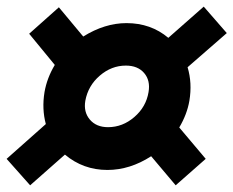

<svg xmlns="http://www.w3.org/2000/svg" viewBox="-32 -595 698 574"><path d="M534.2 -293.9Q527.3 -253.4 503.9 -213.9L583 -120.1L493.2 -41L419.9 -127.9Q356.4 -86.9 289.1 -86.9Q216.8 -86.9 162.1 -132.8L58.1 -41L-12.2 -120.1L105 -224.1Q92.8 -269.5 101.1 -319.8Q108.4 -361.8 131.8 -400.9L55.2 -494.1L144 -573.2L216.8 -485.8Q281.2 -525.9 346.2 -525.9Q418.9 -525.9 471.2 -481.9L577.1 -575.2L646 -496.1L528.8 -394Q543 -346.7 534.2 -293.9ZM291 -214.8Q334.5 -214.8 369.6 -245.1Q404.8 -275.4 412.1 -319.8Q418 -354.5 398.9 -376.7Q379.9 -398.9 344.2 -398.9Q301.3 -398.9 266.4 -368.9Q231.4 -338.9 223.1 -293.9Q217.3 -260.3 236.6 -237.5Q255.9 -214.8 291 -214.8Z"/></svg>

Font: Stilu Bold
Style: Italic
Weight: 700
Italic angle: -10°
Designer: Genilson Lima Santos
Foundry: Genilson Lima Santos
Version: Version 1.200;PS 001.200;hotconv 1.0.88;makeotf.lib2.5.64775